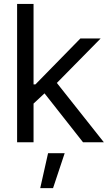

<svg xmlns="http://www.w3.org/2000/svg" viewBox="-20 -727 557 981"><path d="M67.4 -707H151.4V-295.9H161.1L390.6 -530.3H494.1L270.5 -303.2L510.7 0H404.3L207.5 -250L151.4 -197.8V0H67.4ZM225.6 55.7H310.5L251 234.4H185.5Z"/></svg>

Font: WEMIX Pretendard
Style: Regular
Weight: 400
Designer: Base glyphs from Inter by Rasmus Andersson; Hangeul glyphs from Noto Sans CJK(Source Han Sans) by Jang Soo-young and Kan
Foundry: Kil Hyung-jin
Version: Version 1.000